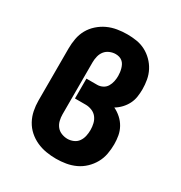

<svg xmlns="http://www.w3.org/2000/svg" viewBox="-175 -870 950 1005"><g transform="rotate(30 300.0 -367.5)"><path d="M306 8Q276 8 246 3Q216 -2 188.5 -14.5Q161 -27 138.5 -47Q116 -67 101.5 -93.5Q87 -120 81 -150Q75 -180 75 -210V-525Q75 -555 80.5 -585Q86 -615 100.5 -641Q115 -667 138 -687.5Q161 -708 188 -720.5Q215 -733 245 -738Q275 -743 305 -743Q334 -743 362 -738.5Q390 -734 415 -721Q440 -708 460.5 -687.5Q481 -667 494 -642Q507 -617 512 -589Q517 -561 517 -533Q517 -510 513.5 -487Q510 -464 499.5 -443.5Q489 -423 473 -406Q457 -389 437 -377Q460 -366 479.5 -348.5Q499 -331 511.5 -308.5Q524 -286 528.5 -261Q533 -236 533 -210Q533 -180 527.5 -150.5Q522 -121 507.5 -95Q493 -69 471 -48Q449 -27 422 -14.5Q395 -2 365.5 3Q336 8 306 8ZM306 -112Q324 -112 341.5 -119.5Q359 -127 369.5 -142Q380 -157 384 -175.5Q388 -194 388 -212Q388 -212 388 -212Q388 -212 388 -213Q388 -232 383.5 -251Q379 -270 367.5 -285Q356 -300 337.5 -307.5Q319 -315 300 -315H235V-435H300Q317 -435 332.5 -443Q348 -451 356.5 -465.5Q365 -480 368.5 -496.5Q372 -513 372 -530Q372 -541 370.5 -552Q369 -563 366 -573.5Q363 -584 358 -593.5Q353 -603 344.5 -610Q336 -617 325.5 -620Q315 -623 304 -623Q286 -623 268.5 -615.5Q251 -608 240 -594Q229 -580 224.5 -561.5Q220 -543 220 -525V-210Q220 -192 224.5 -173.5Q229 -155 240.5 -140.5Q252 -126 270 -119Q288 -112 306 -112Z"/></g></svg>

Font: Iosevka Curly Slab HvEx
Style: Regular
Weight: 900
Width: 7
Monospace: yes
Designer: Belleve Invis
Foundry: Belleve Invis
Version: Version 11.1.0; ttfautohint (v1.8.3)